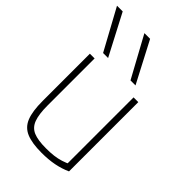

<svg xmlns="http://www.w3.org/2000/svg" viewBox="-238 -878 976 976"><g transform="rotate(45 250.0 -390.0)"><path d="M121 -570 1 -790H42L157 -570ZM318 -570 198 -790H239L354 -570ZM258 10Q189 10 149 -7Q109 -24 92.5 -65.5Q76 -107 76 -180V-520H110V-181Q110 -119 123 -84Q136 -49 168 -35.5Q200 -22 258 -22Q289 -22 313.5 -25Q338 -28 360.5 -35Q383 -42 405 -53L390 -30V-520H424V-22Q389 -6 348.5 2Q308 10 258 10Z"/></g></svg>

Font: M PLUS Code Latin ExtraLight
Style: Regular
Weight: 250
Designer: Coji Morishita
Foundry: UNDERFOREST DESIGN
Version: Version 1.002; ttfautohint (v1.8.3)